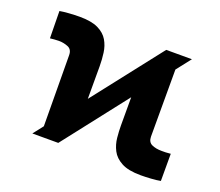

<svg xmlns="http://www.w3.org/2000/svg" viewBox="-99 -693 967 843"><g transform="rotate(20 385.0 -272.0)"><path d="M120.1 0 156.7 -46.9 154.3 -377.9Q154.3 -405.3 133.5 -413.6Q112.8 -421.9 90.8 -421.9Q80.1 -421.9 69.6 -420.9Q59.1 -419.9 49.8 -418.9L47.9 -545.9Q63.5 -548.8 90.6 -550.8Q117.7 -552.7 140.6 -552.7Q195.8 -552.7 227.3 -537.4Q258.8 -522 273.7 -496.6Q288.6 -471.2 292.7 -440.2Q296.9 -409.2 296.9 -377.9V-226.1L546.9 -545.9H667L614.3 -478.5V-165Q614.7 -139.6 633.3 -130.9Q651.9 -122.1 679.7 -122.1Q688 -122.1 699.2 -122.3Q710.4 -122.6 721.7 -124V2.9Q705.1 6.3 677.5 8.1Q649.9 9.8 629.9 9.8Q571.3 9.8 539.3 -7.6Q507.3 -24.9 493.4 -52Q479.5 -79.1 476.6 -109.6Q473.6 -140.1 473.6 -166V-297.9L241.2 0Z"/></g></svg>

Font: Inter Tight Black
Style: Regular
Weight: 900
Designer: Rasmus Andersson
Foundry: rsms
Version: Version 3.004; ttfautohint (v1.8.4.7-5d5b)